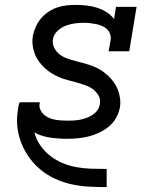

<svg xmlns="http://www.w3.org/2000/svg" viewBox="-20 -558 640 783"><path d="M414 205Q378 205 341.5 203Q305 201 271.5 193.5Q238 186 206 171.5Q174 157 148 136Q122 115 101.5 87.5Q81 60 68 28Q55 -4 51 -39.5Q47 -75 53 -110Q54 -118 55.5 -125.5Q57 -133 60 -141H142Q142 -140 142 -139Q142 -138 142 -137Q139 -124 144 -112Q149 -100 157.5 -92Q166 -84 177.5 -78.5Q189 -73 201.5 -70.5Q214 -68 227 -67Q240 -66 253 -66Q266 -66 279 -66.5Q292 -67 305 -69.5Q318 -72 331 -76.5Q344 -81 356 -88.5Q368 -96 376.5 -107.5Q385 -119 387 -132Q391 -152 382 -168Q373 -184 358.5 -194.5Q344 -205 326.5 -211Q309 -217 291.5 -222Q274 -227 256 -231.5Q238 -236 221.5 -243Q205 -250 190 -259.5Q175 -269 162 -281Q149 -293 138.5 -307.5Q128 -322 121.5 -339Q115 -356 113 -374.5Q111 -393 114 -412Q118 -431 126 -449Q134 -467 147 -482.5Q160 -498 177 -509.5Q194 -521 213 -527.5Q232 -534 251 -536Q270 -538 288 -538Q311 -538 333 -535.5Q355 -533 375.5 -526.5Q396 -520 414.5 -508.5Q433 -497 445 -480L453 -530H537L507 -349H423L431 -394Q433 -407 429 -419Q425 -431 416.5 -439Q408 -447 396.5 -452Q385 -457 373 -459.5Q361 -462 348 -463.5Q335 -465 322 -465Q304 -465 285 -462.5Q266 -460 247.5 -453Q229 -446 214 -431.5Q199 -417 196 -398Q193 -379 201.5 -362.5Q210 -346 224 -335.5Q238 -325 255.5 -319Q273 -313 290.5 -308.5Q308 -304 326 -299Q344 -294 360.5 -287.5Q377 -281 392 -271.5Q407 -262 420 -250Q433 -238 443.5 -223.5Q454 -209 460.5 -192.5Q467 -176 469.5 -157.5Q472 -139 469 -120Q465 -98 453.5 -77.5Q442 -57 424 -42Q406 -27 384.5 -17Q363 -7 341 -1.5Q319 4 297 6Q275 8 253 8Q218 8 183.5 3Q149 -2 120 -18Q128 11 144.5 35Q161 59 184 77Q207 95 234 106.5Q261 118 291 123.5Q321 129 352 130Q383 131 414 131H415V205Z"/></svg>

Font: Iosevka Slab Extended Oblique
Style: Regular
Weight: 400
Width: 7
Italic angle: -9°
Monospace: yes
Designer: Belleve Invis
Foundry: Belleve Invis
Version: Version 11.1.0; ttfautohint (v1.8.3)